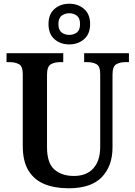

<svg xmlns="http://www.w3.org/2000/svg" viewBox="-20 -999 725 1029"><path d="M348 10Q273 10 218 -12.5Q163 -35 132.5 -85Q102 -135 102 -217V-602Q102 -644 81.5 -655Q61 -666 32 -666H15V-714H319V-666H302Q273 -666 252.5 -654.5Q232 -643 232 -598V-210Q232 -125 271.5 -90.5Q311 -56 376 -56Q444 -56 480.5 -97Q517 -138 517 -211V-602Q517 -644 497 -655Q477 -666 448 -666H431V-714H671V-666H653Q623 -666 603 -654.5Q583 -643 583 -598V-209Q583 -109 525.5 -49.5Q468 10 348 10ZM351 -761Q304 -761 272 -789Q240 -817 240 -870Q240 -923 272 -951Q304 -979 351 -979Q398 -979 430.5 -951Q463 -923 463 -870Q463 -817 430.5 -789Q398 -761 351 -761ZM351 -812Q375 -812 392 -825Q409 -838 409 -870Q409 -902 392 -915Q375 -928 351 -928Q328 -928 310.5 -915Q293 -902 293 -870Q293 -838 310.5 -825Q328 -812 351 -812Z"/></svg>

Font: Noto Serif Sinhala SemiCondensed SemiBold
Style: Regular
Weight: 600
Width: 4
Designer: Jelle Bosma - Monotype Design Team
Foundry: Monotype Imaging Inc.
Version: Version 2.007; ttfautohint (v1.8.4.7-5d5b)